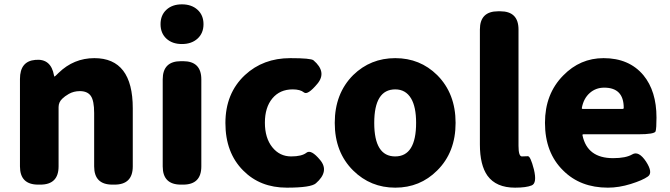

<svg xmlns="http://www.w3.org/2000/svg" viewBox="-20 -851 3088 885"><path d="M156 0Q72 0 72 -84V-487Q72 -569 143 -575Q215 -582 229 -503Q230 -498 231.5 -498Q233 -498 250 -515Q320 -583 415 -583Q592 -583 592 -352V-84Q592 0 508 0H498Q414 0 414 -84V-330Q414 -387 398.5 -409Q383 -431 348 -431Q320 -431 297 -418Q278 -407 267 -396Q250 -380 250 -357V-84Q250 0 166 0Z M814 0Q730 0 730 -84V-485Q730 -569 814 -569H824Q908 -569 908 -485V-84Q908 0 824 0ZM818.5 -648Q774 -648 747 -673Q720 -698 720 -739.5Q720 -781 747 -806Q774 -831 818.5 -831Q863 -831 890.5 -806Q918 -781 918 -739.5Q918 -698 890.5 -673Q863 -648 818.5 -648Z M1302 14Q1179 14 1101 -65Q1019 -147 1019 -284Q1019 -421 1109 -505Q1193 -583 1318 -583Q1413 -583 1425 -573Q1488 -519 1443 -465Q1398 -411 1381 -425Q1364 -439 1329 -439Q1270 -439 1235.5 -397.5Q1201 -356 1201 -285.5Q1201 -215 1235 -172.5Q1269 -130 1322 -130Q1371 -130 1392.5 -147Q1414 -164 1456 -113Q1499 -61 1436 -6Q1413 14 1302 14Z M1608 -65Q1523 -149 1523 -284.5Q1523 -420 1608 -505Q1688 -583 1802 -583Q1916 -583 1995 -505Q2080 -420 2080 -284.5Q2080 -149 1995 -65Q1916 14 1802 14Q1688 14 1608 -65ZM1898 -285Q1898 -358 1875 -397Q1850 -439 1802 -439Q1705 -439 1705 -284.5Q1705 -130 1801.5 -130Q1898 -130 1898 -285Z M2354 14Q2267 14 2227 -41Q2192 -90 2192 -185V-715Q2192 -799 2276 -799H2286Q2370 -799 2370 -715V-179Q2370 -130 2385.5 -130Q2401 -130 2413 -131Q2425 -132 2441 -70Q2456 -7 2431 3.5Q2406 14 2354 14Z M2782 14Q2655 14 2576 -65Q2492 -147 2492 -285Q2492 -418 2576 -503Q2654 -583 2762 -583Q2880 -583 2946 -504Q3006 -431 3006 -309Q3006 -260 3002 -246Q2998 -232 2921 -232H2669Q2664 -232 2665 -227Q2687 -122 2806 -122Q2865 -122 2894.5 -139.5Q2924 -157 2958 -106Q2991 -55 2966.5 -37.5Q2942 -20 2887.5 -3Q2833 14 2782 14ZM2662 -354Q2661 -349 2666 -349H2850Q2855 -349 2855 -354Q2855 -447 2765 -447Q2726 -447 2698 -422Q2670 -397 2662 -354Z"/></svg>

Font: Resource Han Rounded KR Heavy
Style: Regular
Weight: 900
Designer: Cyano Hao (round all glyphs); Ryoko NISHIZUKA 西塚涼子 (kana, bopomofo & ideographs); Paul D. Hunt (Latin, Greek & Cyrillic)
Foundry: Cyano Hao
Version: 0.990